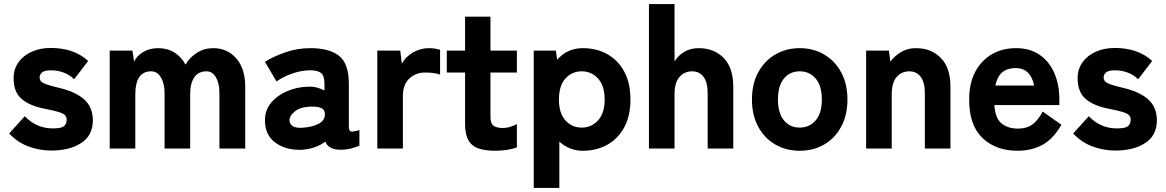

<svg xmlns="http://www.w3.org/2000/svg" viewBox="-20 -731 5739 945"><path d="M233 10Q175 10 121.5 -9.5Q68 -29 25 -74L102 -159Q159 -99 240 -99Q278 -99 293 -108.5Q308 -118 308 -144Q308 -155 300.5 -163.5Q293 -172 269.5 -179.5Q246 -187 199 -196Q126 -210 86.5 -244Q47 -278 47 -346Q47 -391 71 -424.5Q95 -458 136.5 -476.5Q178 -495 230 -495Q344 -495 414 -431L345 -341Q321 -364 291.5 -374.5Q262 -385 232 -385Q199 -385 187 -374.5Q175 -364 175 -350Q175 -340 181 -332Q187 -324 207 -316.5Q227 -309 269 -299Q352 -280 394.5 -241.5Q437 -203 437 -139Q437 -64 379.5 -27Q322 10 233 10Z M520 0V-482H632L640 -428Q654 -457 685.5 -475.5Q717 -494 759 -494Q804 -494 838.5 -472.5Q873 -451 893 -413Q913 -448 949 -471Q985 -494 1029 -494Q1099 -494 1143 -443.5Q1187 -393 1187 -304V0H1060V-273Q1060 -320 1043 -350Q1026 -380 996 -380Q958 -380 937 -351.5Q916 -323 916 -266V0H790V-273Q790 -320 772 -350Q754 -380 724 -380Q646 -380 646 -266V0Z M1468 6Q1389 10 1336.5 -28Q1284 -66 1284 -138Q1284 -189 1314.5 -225.5Q1345 -262 1393.5 -282.5Q1442 -303 1494 -304Q1517 -306 1538 -300.5Q1559 -295 1577 -286V-318Q1577 -360 1559 -372.5Q1541 -385 1508 -385Q1465 -385 1419.5 -369.5Q1374 -354 1341 -330L1284 -427Q1326 -453 1384.5 -473.5Q1443 -494 1508 -494Q1601 -494 1649 -456Q1697 -418 1697 -318V-108Q1697 -87 1706.5 -84Q1716 -81 1749 -91V-14Q1733 -7 1709 -0.5Q1685 6 1656 6Q1597 6 1581 -34Q1535 1 1468 6ZM1465 -102Q1518 -105 1549.5 -122.5Q1581 -140 1579 -171Q1578 -194 1556.5 -201Q1535 -208 1504 -206Q1458 -204 1431 -182.5Q1404 -161 1405 -137Q1406 -120 1420.5 -110.5Q1435 -101 1465 -102Z M1837 0V-482H1950L1958 -417Q1976 -452 2013 -473Q2050 -494 2091 -494Q2108 -494 2122 -491.5Q2136 -489 2146 -486V-364Q2131 -369 2114 -371.5Q2097 -374 2072 -374Q2026 -374 1994.5 -344.5Q1963 -315 1963 -258V0Z M2419 11Q2371 11 2337.5 0.5Q2304 -10 2286.5 -39Q2269 -68 2269 -121V-374H2179V-482H2269V-649H2394V-482H2524V-374H2394V-154Q2394 -123 2409.5 -112Q2425 -101 2454 -101Q2474 -101 2493.5 -107.5Q2513 -114 2524 -120V-6Q2505 2 2476.5 6.5Q2448 11 2419 11Z M2607 194V-482H2716L2722 -437Q2773 -494 2848 -494Q2916 -494 2969 -464.5Q3022 -435 3052.5 -378.5Q3083 -322 3083 -241Q3083 -161 3052.5 -104.5Q3022 -48 2969 -18.5Q2916 11 2848 11Q2783 11 2733 -34V194ZM2843 -103Q2891 -103 2923.5 -138.5Q2956 -174 2956 -241Q2956 -309 2923.5 -344.5Q2891 -380 2843 -380Q2795 -380 2763 -344.5Q2731 -309 2731 -241Q2731 -174 2763 -138.5Q2795 -103 2843 -103Z M3174 0V-711H3300V-428Q3314 -454 3345 -474Q3376 -494 3419 -494Q3494 -494 3541.5 -446Q3589 -398 3589 -304V0H3463V-273Q3463 -326 3442.5 -353Q3422 -380 3387 -380Q3349 -380 3324.5 -352.5Q3300 -325 3300 -266V0Z M3916 11Q3849 11 3795.5 -20Q3742 -51 3711.5 -108Q3681 -165 3681 -241Q3681 -318 3711.5 -374.5Q3742 -431 3795.5 -462.5Q3849 -494 3916 -494Q3984 -494 4037 -462.5Q4090 -431 4120.5 -374.5Q4151 -318 4151 -241Q4151 -165 4120.5 -108Q4090 -51 4037 -20Q3984 11 3916 11ZM3916 -103Q3964 -103 3994.5 -138.5Q4025 -174 4025 -241Q4025 -309 3994.5 -344.5Q3964 -380 3916 -380Q3868 -380 3838.5 -344.5Q3809 -309 3809 -241Q3809 -174 3838.5 -138.5Q3868 -103 3916 -103Z M4243 0V-482H4355L4362 -428Q4382 -454 4413.5 -474Q4445 -494 4488 -494Q4563 -494 4610.5 -446Q4658 -398 4658 -304V0H4532V-273Q4532 -326 4511.5 -353Q4491 -380 4456 -380Q4418 -380 4393.5 -352.5Q4369 -325 4369 -266V0Z M4988 11Q4882 11 4816 -51.5Q4750 -114 4750 -241Q4750 -320 4779.5 -376.5Q4809 -433 4861 -463.5Q4913 -494 4981 -494Q5049 -494 5096.5 -461.5Q5144 -429 5169 -372Q5194 -315 5194 -241V-214H4874Q4879 -147 4910.5 -122.5Q4942 -98 4990 -98Q5034 -98 5062 -119Q5090 -140 5112 -182L5204 -117Q5165 -48 5111.5 -18.5Q5058 11 4988 11ZM4879 -310H5070Q5052 -396 4979 -396Q4939 -396 4914 -376Q4889 -356 4879 -310Z M5470 10Q5412 10 5358.5 -9.5Q5305 -29 5262 -74L5339 -159Q5396 -99 5477 -99Q5515 -99 5530 -108.5Q5545 -118 5545 -144Q5545 -155 5537.5 -163.5Q5530 -172 5506.5 -179.5Q5483 -187 5436 -196Q5363 -210 5323.5 -244Q5284 -278 5284 -346Q5284 -391 5308 -424.5Q5332 -458 5373.5 -476.5Q5415 -495 5467 -495Q5581 -495 5651 -431L5582 -341Q5558 -364 5528.5 -374.5Q5499 -385 5469 -385Q5436 -385 5424 -374.5Q5412 -364 5412 -350Q5412 -340 5418 -332Q5424 -324 5444 -316.5Q5464 -309 5506 -299Q5589 -280 5631.5 -241.5Q5674 -203 5674 -139Q5674 -64 5616.5 -27Q5559 10 5470 10Z"/></svg>

Font: Zen Kaku Gothic New Black
Style: Regular
Weight: 900
Designer: Yoshimichi Ohira
Foundry: Positype
Version: Version 1.001